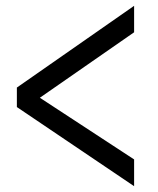

<svg xmlns="http://www.w3.org/2000/svg" viewBox="-20 -693 543 660"><path d="M441 -53V-145L117 -357L441 -582V-673L38 -392V-325Z"/></svg>

Font: Spoqa Han Sans Neo Regular
Style: Regular
Weight: 400
Designer: [Spoqa Han Sans Neo] Dong-huui Kim  Younghwa Kang  Yujin Lee  [Noto Sans] Ryoko NISHIZUKA  (kana & ideographs); Paul D. 
Foundry: Spoqa (http://www.spoqa-han-sans.com)
Version: Version 1.000